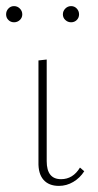

<svg xmlns="http://www.w3.org/2000/svg" viewBox="-24 -605 320 629"><path d="M-4 -558Q-4 -569 3.5 -577Q11 -585 22 -585Q33 -585 41 -577Q49 -569 49 -558Q49 -547 41 -539.5Q33 -532 22 -532Q11 -532 3.5 -539.5Q-4 -547 -4 -558ZM182 -558Q182 -569 190 -577Q198 -585 209 -585Q220 -585 227.5 -577Q235 -569 235 -558Q235 -547 227.5 -539.5Q220 -532 209 -532Q198 -532 190 -539.5Q182 -547 182 -558ZM102 -74V-407L129 -410V-77Q129 -18 176 -18Q215 -18 238 -56L252 -44Q238 -22 216 -9Q194 4 169 4Q136 4 118.5 -16Q101 -36 102 -74Z"/></svg>

Font: Ysabeau Infant Extralight
Style: Regular
Weight: 200
Designer: Christian Thalmann (Catharsis Fonts)
Version: Version 0.003